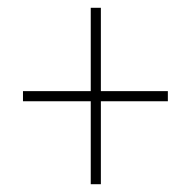

<svg xmlns="http://www.w3.org/2000/svg" viewBox="-20 -600 491 493"><path d="M213 -340V-127H239V-340H411V-366H239V-580H213V-366H39V-340Z"/></svg>

Font: Noto Sans Sinhala Condensed Thin
Style: Regular
Weight: 100
Width: 3
Designer: Jelle Bosma - Monotype Design Team
Foundry: Monotype Imaging Inc.
Version: Version 2.006